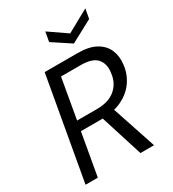

<svg xmlns="http://www.w3.org/2000/svg" viewBox="-214 -1023 1025 1139"><g transform="rotate(-30 298.5 -453.5)"><path d="M31 0 155 -700H380Q459 -700 505.5 -673.5Q552 -647 570.5 -603Q589 -559 582 -504Q575 -443 540.5 -394Q506 -345 446.5 -317Q387 -289 304 -289H166L115 0ZM407 0 308 -313H396L500 0ZM178 -355H314Q395 -355 441 -394.5Q487 -434 494 -501Q502 -558 471.5 -593.5Q441 -629 361 -629H226ZM553 -907 541 -841 390 -760 267 -841 279 -907 401 -823Z"/></g></svg>

Font: DM Sans 11pt
Style: Italic
Weight: 400
Italic angle: -10°
Version: Version 4.004;gftools[0.9.30]